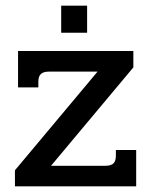

<svg xmlns="http://www.w3.org/2000/svg" viewBox="-20 -661 536 681"><path d="M197 -641H289V-545H197ZM33 -57 326 -407H154Q134 -407 125 -398.5Q116 -390 116 -371V-351H44V-480H453V-422L161 -73H353Q374 -73 382.5 -81.5Q391 -90 391 -109V-129H463V0H33Z"/></svg>

Font: Pridi
Style: Regular
Weight: 400
Designer: Katatrad Team
Foundry: CadsonDemak
Version: Version 1.001